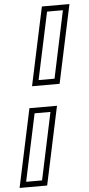

<svg xmlns="http://www.w3.org/2000/svg" viewBox="-80 -785 474 1020"><g transform="rotate(-5 156.5 -275.0)"><path d="M95 -332.5 184 -750H331L242 -332.5ZM132.5 -362H217.5L293.5 -720.5H209ZM-18 200 71 -217.5H218L129 200ZM19.5 170.5H104.5L180.5 -188H96Z"/></g></svg>

Font: Tourney Light
Style: Italic
Weight: 300
Italic angle: -12°
Version: Version 1.015